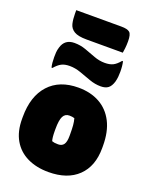

<svg xmlns="http://www.w3.org/2000/svg" viewBox="-185 -1120 969 1229"><g transform="rotate(20 300.0 -505.5)"><path d="M299 -562Q382 -562 443.5 -528Q505 -494 539 -428Q573 -362 573 -264V-250Q573 -126 501.5 -57Q430 12 301 12Q219 12 157 -18Q95 -48 61 -106.5Q27 -165 27 -250V-264Q27 -405 98.5 -483.5Q170 -562 299 -562ZM305 -374Q276 -374 263 -348.5Q250 -323 250 -263V-250Q250 -204 257 -182Q265 -179 274.5 -177.5Q284 -176 299 -176Q325 -176 337.5 -193.5Q350 -211 350 -251V-264Q350 -300 348 -324Q346 -348 340 -369Q326 -374 305 -374ZM401 -768Q435 -768 457 -779Q479 -790 502 -818H508Q515 -789 515 -748Q515 -732 513.5 -715Q512 -698 507 -679Q497 -646 478.5 -632Q460 -618 428 -618Q389 -618 350.5 -632Q312 -646 274 -659.5Q236 -673 199 -673Q165 -673 143 -661.5Q121 -650 98 -623H92Q85 -651 85 -692Q85 -707 86 -724Q87 -741 93 -760Q111 -822 177 -822Q218 -822 255 -808.5Q292 -795 328 -781.5Q364 -768 401 -768ZM115 -1023H422Q464 -1023 479.5 -1009.5Q495 -996 495 -949Q495 -922 492.5 -901Q490 -880 488 -869H241Q183 -869 156 -885.5Q129 -902 122 -931.5Q115 -961 115 -1000Z"/></g></svg>

Font: Recursive Mn Csl St XBk
Style: Regular
Weight: 1000
Monospace: yes
Version: Version 1.079;hotconv 1.0.112;makeotfexe 2.5.65598; ttfautoh